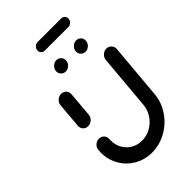

<svg xmlns="http://www.w3.org/2000/svg" viewBox="-236 -861 943 943"><g transform="rotate(-45 236.0 -389.0)"><path d="M104.1 -311.9Q88.1 -311.9 78.1 -323Q68.1 -334.1 69.6 -350L80.7 -480.4Q82.2 -496.3 94.3 -507.4Q106.3 -518.5 122.2 -518.5Q138.1 -518.5 148.3 -507.4Q158.5 -496.3 157 -480.4L145.9 -350Q144.4 -334.1 132.2 -323Q120 -311.9 104.1 -311.9ZM436.7 -518.5Q452.2 -518.5 462.6 -507.2Q473 -495.9 471.5 -480.4L446.3 -193.3Q441.9 -140.4 411.7 -95.6Q381.5 -50.7 334.3 -24.4Q287 1.9 234.4 1.9Q184.8 1.9 143.9 -21.7Q103 -45.2 79.4 -85.9Q55.9 -126.7 55.9 -175.9Q55.9 -181.5 56.7 -193.3Q57.8 -209.3 70 -220.4Q82.2 -231.5 97.8 -231.5Q113.7 -231.5 123.9 -220.4Q134.1 -209.3 133 -193.3Q132.6 -189.6 132.6 -182.6Q132.6 -152.6 146.9 -127.8Q161.1 -103 185.9 -88.7Q210.7 -74.4 241.1 -74.4Q273.3 -74.4 301.9 -90.4Q330.4 -106.3 348.7 -133.7Q367 -161.1 370 -193.3L395.2 -480.4Q396.7 -495.9 408.7 -507.2Q420.7 -518.5 436.7 -518.5ZM320.7 -612.2Q320.7 -628.1 332.6 -640Q344.4 -651.9 360 -651.9Q374.1 -651.9 383.5 -642.4Q393 -633 393 -618.9Q393 -603 381.1 -591.3Q369.3 -579.6 353.7 -579.6Q340 -579.6 330.4 -589.1Q320.7 -598.5 320.7 -612.2ZM183.3 -612.2Q183.3 -628.1 195.2 -640Q207 -651.9 222.6 -651.9Q236.7 -651.9 246.1 -642.4Q255.6 -633 255.6 -618.9Q255.6 -603 243.7 -591.3Q231.9 -579.6 216.3 -579.6Q202.6 -579.6 193 -589.1Q183.3 -598.5 183.3 -612.2ZM190.7 -750Q190.7 -762.2 199.8 -771.1Q208.9 -780 220.7 -780H384.4Q395.2 -780 402.2 -773Q409.3 -765.9 409.3 -755.2Q409.3 -743 400.4 -734.1Q391.5 -725.2 379.6 -725.2H215.9Q205.2 -725.2 198 -732.2Q190.7 -739.3 190.7 -750Z"/></g></svg>

Font: 26F Galaxy Sans
Style: Bold Italic
Weight: 700
Italic angle: -5°
Designer: C₂₉H₂₅N₃O₅
Version: Version 1.200